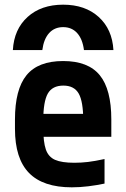

<svg xmlns="http://www.w3.org/2000/svg" viewBox="-20 -791 540 821"><path d="M250 -771Q344 -771 402 -718.5Q460 -666 465 -577H339Q333 -624 310 -649.5Q287 -675 250 -675Q213 -675 190 -649.5Q167 -624 161 -577H35Q40 -666 98 -718.5Q156 -771 250 -771ZM287 10Q164 10 104 -51.5Q44 -113 44 -240V-280Q44 -409 93.5 -469.5Q143 -530 250 -530Q357 -530 406.5 -469.5Q456 -409 456 -280V-206H104V-304H359L336 -272V-275Q336 -357 316.5 -391Q297 -425 251 -425Q204 -425 184.5 -391Q165 -357 165 -275V-245Q165 -184 176 -152Q187 -120 215.5 -107.5Q244 -95 298 -95Q327 -95 356.5 -98.5Q386 -102 427 -111V-6Q394 1 358 5.5Q322 10 287 10Z"/></svg>

Font: M PLUS Code Latin SemiBold
Style: Regular
Weight: 600
Designer: Coji Morishita
Foundry: UNDERFOREST DESIGN
Version: Version 1.002; ttfautohint (v1.8.3)